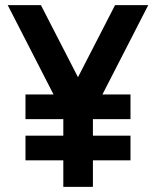

<svg xmlns="http://www.w3.org/2000/svg" viewBox="-20 -726 606 746"><path d="M79 -263H226V-199H79V-103H226V0H341V-103H487V-199H341V-263H487V-359H378L556 -706H427L283 -426L139 -706H10L188 -359H79Z"/></svg>

Font: Unageo
Style: SemiBold
Weight: 600
Designer: Richard Sepsi
Foundry: Richard Sepsi
Version: Version 2.000